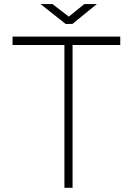

<svg xmlns="http://www.w3.org/2000/svg" viewBox="-20 -898 635 918"><path d="M40 -723H555V-683H327V0H288V-683H40ZM443 -878.5 326 -783.5H294L174 -878.5H231L309 -818.5L383 -878.5Z"/></svg>

Font: Public Sans VF
Style: Regular
Weight: 400
Designer: Pablo Impallari, Rodrigo Fuenzalida (Modified by Dan O. Williams and USWDS)
Version: Version 1.003